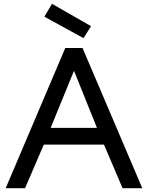

<svg xmlns="http://www.w3.org/2000/svg" viewBox="-20 -992 780 1012"><path d="M10 0H112L211 -230H528L626 0H730L415 -739H324ZM247 -318 370 -619 491 -318ZM214 -904 420 -791 460 -854 254 -972Z"/></svg>

Font: Involve Medium
Style: Regular
Weight: 500
Designer: Stefan Peev
Foundry: Context Ltd.
Version: Version 1.001